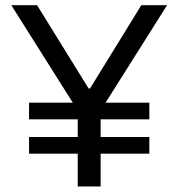

<svg xmlns="http://www.w3.org/2000/svg" viewBox="-20 -713 669 720"><path d="M271.5 -13.7H357.4V-136.7H540V-199.2H357.4V-265.6H540V-328.1H376L606.4 -693.4H509.8L317.4 -380.9H312.5L119.1 -693.4H22.5L252.9 -328.1H88.9V-265.6H271.5V-199.2H88.9V-136.7H271.5Z"/></svg>

Font: Wanted Sans
Style: Regular
Weight: 400
Designer: Original Design by Kil Hyung-jin and Kang Hanbin, Wanted Lab, Inc; Hangeul from Source Han Sans by Jang Soo-young and Ka
Foundry: Wanted Lab, Inc.
Version: Version 1.001;Glyphs 3.2 (3227)